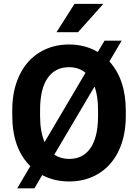

<svg xmlns="http://www.w3.org/2000/svg" viewBox="-20 -958 729 1024"><path d="M650.9 -339.4Q650.9 -234.4 613.8 -155.3Q576.7 -76.2 507.6 -33.2Q438.5 9.8 349.1 9.8Q269 9.8 205.1 -24.4L163.6 46.4H71.8L141.6 -71.8Q45.4 -167 45.4 -342.8V-370.6Q45.4 -475.6 83.3 -555.4Q121.1 -635.3 190.2 -678Q259.3 -720.7 348.1 -720.7Q433.6 -720.7 501.5 -680.7L537.6 -741.2H628.9L563.5 -630.4Q650.9 -533.7 650.9 -368.2ZM193.8 -339.4Q193.8 -255.4 217.8 -200.2L436 -569.8Q400.4 -599.6 348.1 -599.6Q274.4 -599.6 234.4 -542.2Q194.3 -484.9 193.8 -374ZM502.9 -371.6Q502.9 -445.3 484.4 -496.6L269.5 -133.3Q303.7 -110.4 349.1 -110.4Q422.9 -110.4 462.6 -168.2Q502.4 -226.1 502.9 -336.9ZM377.4 -937.5H531.2L396 -786.1H281.2Z"/></svg>

Font: RobotoInd
Style: Bold
Weight: 700
Designer: Google
Version: Version 2.001150; 2014